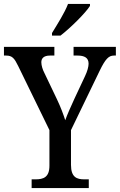

<svg xmlns="http://www.w3.org/2000/svg" viewBox="-22 -951 606 971"><path d="M241 -784V-771H284C336 -811 411 -886 433 -921V-931H322C305 -886 269 -830 241 -784ZM138 0H427V-44H404C367 -44 337 -54 337 -117V-293L482 -593C511 -653 528 -670 554 -670H564V-714H350V-670H370C405 -670 426 -659 426 -629C426 -614 420 -591 408 -566L355 -453C336 -411 318 -372 308 -343C298 -374 285 -409 266 -449L202 -583C194 -598 187 -620 187 -636C187 -655 198 -670 231 -670H253V-714H-2V-670H9C40 -670 51 -656 70 -617L228 -293V-113C228 -54 197 -44 158 -44H138Z"/></svg>

Font: Noto Serif Hebrew Condensed Medium
Style: Regular
Weight: 500
Width: 3
Designer: Monotype Design Team
Foundry: Monotype Imaging Inc.
Version: Version 2.004